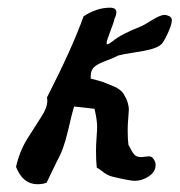

<svg xmlns="http://www.w3.org/2000/svg" viewBox="-20 -473 465 497"><path d="M406.2 -434.6Q411.1 -434.6 418 -431.2Q424.8 -427.7 424.8 -420.9Q424.8 -409.2 413.6 -385.3Q402.3 -361.3 396.5 -357.4Q386.7 -349.6 369.6 -345.2Q352.5 -340.8 326.2 -336.9Q299.8 -333 285.2 -329.1Q275.4 -323.2 253.9 -315.4Q232.4 -307.6 223.6 -299.3Q214.8 -291 214.8 -275.4V-269.5Q218.8 -268.6 231.9 -265.1Q245.1 -261.7 253.9 -257.8Q257.8 -255.9 267.1 -252.4Q276.4 -249 280.8 -246.6Q285.2 -244.1 291 -239.7Q296.9 -235.4 300.8 -228.5Q313.5 -208 313.5 -188.5Q313.5 -183.6 312 -167Q310.5 -150.4 310.5 -135.7Q310.5 -112.3 312.5 -97.7Q313.5 -96.7 319.3 -85.4Q325.2 -74.2 330.6 -70.3Q335.9 -66.4 345.7 -66.4Q349.6 -66.4 356 -67.4Q362.3 -68.4 365.2 -68.4Q373 -68.4 377.9 -61Q382.8 -53.7 382.8 -45.9Q382.8 -28.3 365.2 -16.6Q347.7 -4.9 329.1 -4.9Q316.4 -4.9 271.5 -15.6Q263.7 -17.6 257.3 -21Q251 -24.4 243.7 -30.3Q236.3 -36.1 230.5 -39.1Q228.5 -56.6 228.5 -83Q228.5 -97.7 230 -117.2Q231.4 -136.7 231.4 -144.5Q231.4 -163.1 224.6 -191.4L171.9 -197.3Q167 -182.6 155.8 -133.8Q144.5 -85 127.9 -56.6L100.6 0Q89.8 3.9 77.1 3.9Q39.1 3.9 21.5 -41Q30.3 -81.1 51.3 -114.7Q72.3 -148.4 87.4 -171.4Q102.5 -194.3 102.5 -212.9Q102.5 -214.8 102.1 -217.3Q101.6 -219.7 101.6 -220.7Q167 -348.6 196.3 -430.7Q230.5 -453.1 264.6 -453.1Q281.2 -453.1 281.2 -441.4Q281.2 -433.6 276.4 -424.8Q275.4 -417 265.6 -392.1Q255.9 -367.2 255.9 -361.3Q255.9 -358.4 257.8 -358.4Q261.7 -358.4 271.5 -366.2Q292 -383.8 343.8 -404.3Q351.6 -407.2 373.5 -420.9Q395.5 -434.6 406.2 -434.6Z"/></svg>

Font: Essays1743
Style: Italic
Weight: 500
Italic angle: -10°
Designer: Based on the typeface in a 1743 English translation of the essays of Montaigne.  PostScript/TrueType font designed by Jo
Version: Version 002.100